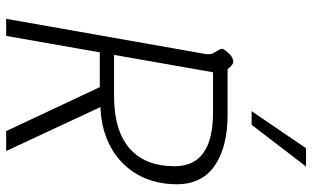

<svg xmlns="http://www.w3.org/2000/svg" viewBox="-210 -778 988 607"><g transform="rotate(90 283.5 -474.0)"><path d="M150 -629Q151 -633 151 -639Q151 -648 148 -654Q145 -660 140 -668Q137 -672 135 -677Q133 -682 135 -687Q141 -697 152 -707.5Q163 -718 176 -718Q180 -718 186.5 -712.5Q193 -707 198 -700H342Q444 -700 503 -659.5Q562 -619 562 -539Q562 -471 532.5 -417.5Q503 -364 448 -332.5Q393 -301 318 -298L457 0H394L255 -296H145L93 0H39ZM282 -341Q392 -341 448.5 -390Q505 -439 505 -533Q505 -654 335 -654H208L153 -341ZM448 -948H506L374 -776H331Z"/></g></svg>

Font: Niramit ExtraLight
Style: Italic
Weight: 200
Italic angle: -10°
Designer: Katatrad Aksorn Co.,Ltd.
Foundry: Cadson Demak Co.,Ltd.
Version: Version 1.000; ttfautohint (v1.6)